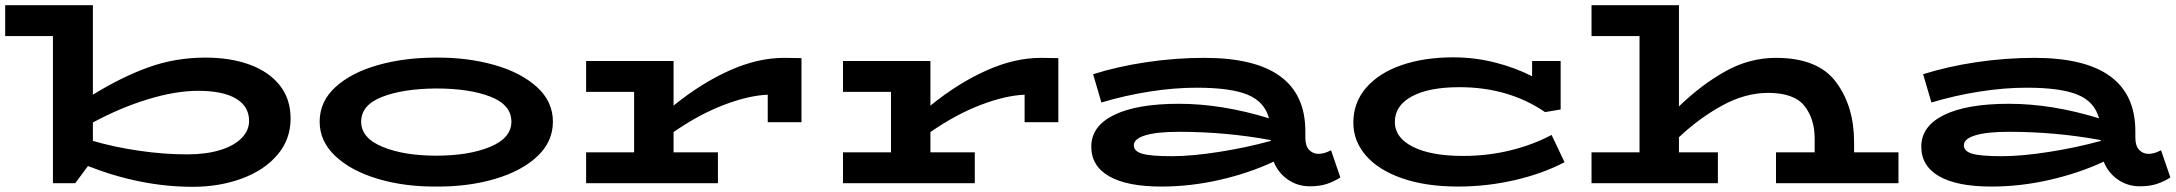

<svg xmlns="http://www.w3.org/2000/svg" viewBox="-56 -706 8385 740"><path d="M1064 -249Q1064 -169 1013.5 -109.5Q963 -50 876.5 -18Q790 14 687 14Q487 14 283 -66L234 0H148V-567H-36V-686H302V-341Q412 -409 516 -446.5Q620 -484 736 -484Q832 -484 906 -457Q980 -430 1022 -377.5Q1064 -325 1064 -249ZM904 -240Q904 -296 853.5 -326Q803 -356 708 -356Q622 -356 516 -324Q410 -292 302 -234V-163Q384 -139 480 -125Q576 -111 665 -111Q738 -111 792 -127.5Q846 -144 875 -173.5Q904 -203 904 -240Z M1176 -237Q1176 -315 1237 -370.5Q1298 -426 1400 -455Q1502 -484 1625 -484Q1745 -485 1848 -456Q1951 -427 2013 -371Q2075 -315 2075 -237Q2075 -160 2015 -103.5Q1955 -47 1852 -16.5Q1749 14 1625 13Q1504 14 1401 -16.5Q1298 -47 1237 -104Q1176 -161 1176 -237ZM1915 -237Q1915 -302 1834 -333.5Q1753 -365 1625 -365Q1497 -364 1416.5 -332.5Q1336 -301 1336 -237Q1336 -174 1418.5 -140Q1501 -106 1625 -106Q1751 -106 1833 -140Q1915 -174 1915 -237Z M3033 -482V-235H2903V-341Q2829 -338 2733.5 -301.5Q2638 -265 2540 -197V-119H2711V0H2203V-119H2388V-352H2203V-471H2540V-299Q2646 -385 2755 -434Q2864 -483 2966 -483Z M4023 -482V-235H3893V-341Q3819 -338 3723.5 -301.5Q3628 -265 3530 -197V-119H3701V0H3193V-119H3378V-352H3193V-471H3530V-299Q3636 -385 3745 -434Q3854 -483 3956 -483Z M5110 -22Q5085 -6 5057.5 3Q5030 12 4992 12Q4945 12 4907.5 -14Q4870 -40 4853 -83Q4759 -39 4646 -13Q4533 13 4420 13Q4288 13 4219 -26.5Q4150 -66 4150 -141Q4150 -220 4238 -263Q4326 -306 4488 -306Q4653 -306 4835 -250Q4818 -314 4752.5 -341Q4687 -368 4556 -368Q4469 -368 4374 -353Q4279 -338 4189 -311L4157 -420Q4252 -450 4363.5 -466.5Q4475 -483 4586 -483Q4975 -483 4975 -200V-176Q4975 -144 4989.5 -128.5Q5004 -113 5026 -113Q5048 -113 5074 -127ZM4461 -104Q4537 -104 4642.5 -120.5Q4748 -137 4842 -163V-166Q4669 -198 4488 -198Q4403 -198 4358.5 -184.5Q4314 -171 4314 -146Q4314 -123 4346.5 -113.5Q4379 -104 4461 -104Z M5974 -81Q5891 -37 5783 -12Q5675 13 5564 13Q5439 13 5347.5 -19Q5256 -51 5208 -107Q5160 -163 5160 -233Q5160 -311 5209.5 -368Q5259 -425 5346 -455Q5433 -485 5545 -485Q5628 -485 5706.5 -465Q5785 -445 5849 -412V-471H5959V-284L5899 -274Q5758 -370 5569 -370Q5451 -370 5385.5 -334.5Q5320 -299 5320 -236Q5320 -175 5390 -140Q5460 -105 5583 -105Q5678 -105 5765.5 -126.5Q5853 -148 5924 -186Z M7261 -119V0H6789V-119H6938V-172Q6938 -249 6898 -298.5Q6858 -348 6759 -348Q6670 -348 6581 -299Q6492 -250 6415 -177V-119H6565V0H6078V-119H6263V-567H6078V-686H6415V-296Q6502 -380 6594.5 -431.5Q6687 -483 6789 -483Q6951 -483 7020.5 -389.5Q7090 -296 7090 -158V-119Z M8309 -22Q8284 -6 8256.5 3Q8229 12 8191 12Q8144 12 8106.5 -14Q8069 -40 8052 -83Q7958 -39 7845 -13Q7732 13 7619 13Q7487 13 7418 -26.5Q7349 -66 7349 -141Q7349 -220 7437 -263Q7525 -306 7687 -306Q7852 -306 8034 -250Q8017 -314 7951.5 -341Q7886 -368 7755 -368Q7668 -368 7573 -353Q7478 -338 7388 -311L7356 -420Q7451 -450 7562.5 -466.5Q7674 -483 7785 -483Q8174 -483 8174 -200V-176Q8174 -144 8188.5 -128.5Q8203 -113 8225 -113Q8247 -113 8273 -127ZM7660 -104Q7736 -104 7841.5 -120.5Q7947 -137 8041 -163V-166Q7868 -198 7687 -198Q7602 -198 7557.5 -184.5Q7513 -171 7513 -146Q7513 -123 7545.5 -113.5Q7578 -104 7660 -104Z"/></svg>

Font: BioRhyme Expanded ExtraBold
Style: Regular
Weight: 800
Width: 7
Designer: Aoife Mooney
Foundry: Aoife Mooney Type
Version: Version 1.000